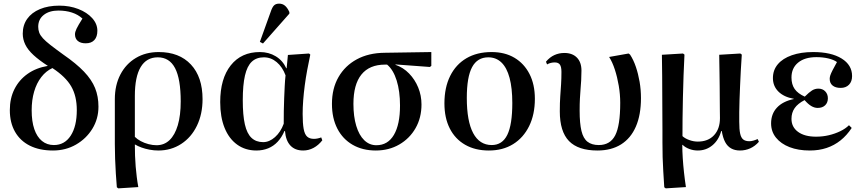

<svg xmlns="http://www.w3.org/2000/svg" viewBox="-20 -813 4739 1055"><path d="M271 14Q197 14 144 -12.5Q91 -39 62.5 -89Q34 -139 34 -208Q34 -273 59.5 -323.5Q85 -374 131.5 -407Q178 -440 243 -451Q195 -482 164 -510.5Q133 -539 119 -568Q105 -597 105 -628Q105 -675 129.5 -709.5Q154 -744 199.5 -763Q245 -782 306 -782Q363 -782 410.5 -763.5Q458 -745 486.5 -713.5Q515 -682 515 -644Q515 -611 498.5 -593Q482 -575 451 -575Q423 -575 407.5 -588Q392 -601 392 -625Q392 -637 400.5 -655Q409 -673 433 -711Q409 -733 375.5 -744Q342 -755 301 -755Q251 -755 220.5 -731Q190 -707 190 -666Q190 -649 195.5 -634Q201 -619 215.5 -603Q230 -587 257.5 -565.5Q285 -544 328 -513Q399 -464 441.5 -419.5Q484 -375 502.5 -329Q521 -283 521 -227Q521 -160 487.5 -105.5Q454 -51 397.5 -18.5Q341 14 271 14ZM276 -16Q335 -16 368.5 -67.5Q402 -119 402 -208Q402 -285 371.5 -338Q341 -391 268 -439Q233 -423 207 -389.5Q181 -356 167.5 -309.5Q154 -263 154 -207Q154 -146 168.5 -103.5Q183 -61 210.5 -38.5Q238 -16 276 -16Z M630 222 622 216Q619 181 616.5 141Q614 101 612.5 59.5Q611 18 611 -21V-268Q611 -345 641.5 -403.5Q672 -462 726.5 -494.5Q781 -527 852 -527Q965 -527 1029 -458.5Q1093 -390 1093 -268Q1093 -186 1062 -122Q1031 -58 975.5 -22Q920 14 850 14Q826 14 802 9.5Q778 5 757.5 -2.5Q737 -10 722 -19H721Q721 12 722 42.5Q723 73 725.5 102Q728 131 731.5 159.5Q735 188 740 215ZM840 -15Q882 -15 911.5 -43Q941 -71 957 -125Q973 -179 973 -256Q973 -379 942 -438.5Q911 -498 847 -498Q785 -498 753 -444.5Q721 -391 721 -286V-61Q734 -48 753.5 -37.5Q773 -27 796 -21Q819 -15 840 -15Z M1389 14Q1328 14 1283 -18.5Q1238 -51 1214 -110.5Q1190 -170 1190 -252Q1190 -381 1248 -454Q1306 -527 1408 -527Q1457 -527 1495.5 -503.5Q1534 -480 1553 -438H1555L1562 -511L1678 -519L1685 -513Q1676 -471 1668 -428Q1660 -385 1654.5 -343Q1649 -301 1646 -261.5Q1643 -222 1643 -187Q1643 -135 1648.5 -105Q1654 -75 1667.5 -62.5Q1681 -50 1705 -50Q1714 -50 1724.5 -52Q1735 -54 1745 -58L1751 -42Q1730 -15 1703 -0.5Q1676 14 1646 14Q1601 14 1575.5 -13.5Q1550 -41 1546 -93H1543Q1528 -58 1505.5 -34Q1483 -10 1453.5 2Q1424 14 1389 14ZM1426 -32Q1460 -32 1491 -59.5Q1522 -87 1539 -133Q1539 -168 1539.5 -204Q1540 -240 1541.5 -274.5Q1543 -309 1544.5 -340.5Q1546 -372 1549 -399Q1532 -445 1500.5 -471.5Q1469 -498 1430 -498Q1389 -498 1363.5 -474Q1338 -450 1326 -398Q1314 -346 1314 -262Q1314 -180 1325.5 -129.5Q1337 -79 1362 -55.5Q1387 -32 1426 -32ZM1425 -574 1408 -583 1467 -747Q1476 -774 1486 -783.5Q1496 -793 1514 -793Q1532 -793 1545.5 -782Q1559 -771 1570 -747V-738Z M2045 14Q1972 14 1917.5 -17.5Q1863 -49 1833.5 -106.5Q1804 -164 1804 -242Q1804 -327 1840 -389.5Q1876 -452 1940.5 -487Q2005 -522 2093 -523L2350 -527V-451L2342 -445L2153 -459V-457Q2196 -442 2228 -409Q2260 -376 2278 -332Q2296 -288 2296 -239Q2296 -166 2263.5 -109Q2231 -52 2174 -19Q2117 14 2045 14ZM2048 -15Q2111 -15 2144.5 -72Q2178 -129 2178 -233Q2178 -312 2159.5 -371Q2141 -430 2107 -458H2096Q2010 -458 1966 -403.5Q1922 -349 1922 -242Q1922 -173 1937.5 -121.5Q1953 -70 1981.5 -42.5Q2010 -15 2048 -15Z M2666 14Q2591 14 2536 -17.5Q2481 -49 2451.5 -107Q2422 -165 2422 -245Q2422 -332 2453.5 -395.5Q2485 -459 2543 -493Q2601 -527 2681 -527Q2754 -527 2807 -495.5Q2860 -464 2889.5 -406.5Q2919 -349 2919 -270Q2919 -184 2887.5 -120Q2856 -56 2799.5 -21Q2743 14 2666 14ZM2682 -16Q2740 -16 2767.5 -72Q2795 -128 2795 -247Q2795 -329 2780 -385Q2765 -441 2735.5 -469.5Q2706 -498 2663 -498Q2603 -498 2574 -444Q2545 -390 2545 -275Q2545 -147 2580 -81.5Q2615 -16 2682 -16Z M3263 14Q3157 14 3106.5 -38Q3056 -90 3056 -201Q3056 -249 3058.5 -284Q3061 -319 3063 -350Q3065 -381 3065 -418Q3065 -446 3056.5 -458Q3048 -470 3028 -470Q3018 -470 3007 -467.5Q2996 -465 2986 -459L2980 -474Q3001 -499 3026.5 -510.5Q3052 -522 3081 -522Q3125 -522 3150 -496.5Q3175 -471 3175 -425Q3175 -396 3173.5 -371.5Q3172 -347 3170 -323Q3168 -299 3166.5 -271Q3165 -243 3165 -205Q3165 -135 3175 -93.5Q3185 -52 3208.5 -34Q3232 -16 3270 -16Q3333 -16 3360.5 -69.5Q3388 -123 3388 -248Q3388 -294 3380 -341.5Q3372 -389 3358.5 -430.5Q3345 -472 3327 -500L3434 -519L3442 -513Q3461 -484 3474 -445.5Q3487 -407 3494.5 -363.5Q3502 -320 3502 -274Q3502 -182 3474 -117.5Q3446 -53 3392.5 -19.5Q3339 14 3263 14Z M3638 222 3630 216Q3627 167 3624.5 127.5Q3622 88 3621 50.5Q3620 13 3620 -31Q3620 -55 3620 -97.5Q3620 -140 3619.5 -191.5Q3619 -243 3619 -296Q3619 -349 3618.5 -395Q3618 -441 3617.5 -472.5Q3617 -504 3617 -512L3733 -519L3741 -513Q3738 -459 3736 -398.5Q3734 -338 3732.5 -277.5Q3731 -217 3730.5 -162.5Q3730 -108 3730 -65Q3744 -52 3767.5 -43.5Q3791 -35 3814 -35Q3871 -35 3903.5 -70Q3936 -105 3936 -164Q3936 -174 3935.5 -200.5Q3935 -227 3935 -263Q3935 -299 3934.5 -337.5Q3934 -376 3933.5 -412Q3933 -448 3932.5 -474.5Q3932 -501 3932 -512L4048 -519L4056 -513Q4053 -468 4050.5 -424Q4048 -380 4046.5 -339.5Q4045 -299 4043.5 -263Q4042 -227 4042 -197Q4042 -167 4042 -144Q4042 -102 4047 -79Q4052 -56 4064 -46.5Q4076 -37 4098 -37Q4108 -37 4120 -40.5Q4132 -44 4143 -49L4150 -34Q4129 -10 4102.5 2Q4076 14 4046 14Q4018 14 3997.5 2.5Q3977 -9 3964.5 -32.5Q3952 -56 3946 -93H3943Q3929 -43 3894.5 -14.5Q3860 14 3814 14Q3790 14 3767.5 5.5Q3745 -3 3731 -17H3729Q3729 16 3731.5 55Q3734 94 3738.5 135Q3743 176 3749 215Z M4430 14Q4366 14 4318.5 -4.5Q4271 -23 4244 -56.5Q4217 -90 4217 -135Q4217 -187 4249 -221.5Q4281 -256 4342 -269V-270Q4287 -280 4257 -310Q4227 -340 4227 -384Q4227 -428 4254 -460Q4281 -492 4331 -509.5Q4381 -527 4448 -527Q4547 -527 4604.5 -491.5Q4662 -456 4662 -395Q4662 -365 4645 -347.5Q4628 -330 4599 -330Q4571 -330 4555 -343Q4539 -356 4539 -380Q4539 -389 4542.5 -399.5Q4546 -410 4555 -427.5Q4564 -445 4579 -472Q4561 -485 4531 -492Q4501 -499 4466 -499Q4402 -499 4365.5 -469Q4329 -439 4329 -387Q4329 -349 4346.5 -324Q4364 -299 4402 -282Q4426 -306 4442 -316Q4458 -326 4477 -326Q4500 -326 4514.5 -311Q4529 -296 4529 -273Q4529 -249 4514 -234.5Q4499 -220 4473 -220Q4455 -220 4437.5 -230.5Q4420 -241 4401 -263Q4364 -244 4346.5 -219Q4329 -194 4329 -160Q4329 -115 4365 -88.5Q4401 -62 4464 -62Q4501 -62 4534.5 -70Q4568 -78 4597 -92Q4626 -106 4645 -125L4660 -110Q4633 -69 4598.5 -41.5Q4564 -14 4522 0Q4480 14 4430 14Z"/></svg>

Font: Literata 60pt Medium
Style: Regular
Weight: 500
Designer: Latin by Veronika Burian and Jose Scaglione. Greek by Irene Vlachou. Cyrillic by Vera Evstafieva.
Foundry: TypeTogether
Version: Version 3.103;gftools[0.9.29]